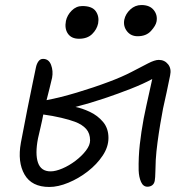

<svg xmlns="http://www.w3.org/2000/svg" viewBox="-20 -732 747 763"><path d="M176 11Q106 11 77.5 -38.5Q49 -88 63 -165Q76 -234 88.5 -297Q101 -360 110.5 -405Q120 -450 123 -465Q126 -479 133 -488.5Q140 -498 151 -498Q174 -498 183 -474Q192 -450 187 -423Q183 -405 177 -381.5Q171 -358 165 -334Q218 -344 285 -364Q352 -384 413 -407Q464 -426 502.5 -446Q541 -466 568 -480Q595 -494 611 -494Q634 -494 648 -476.5Q662 -459 656 -432Q649 -396 642 -364.5Q635 -333 628 -301Q623 -275 617 -239.5Q611 -204 606 -166.5Q601 -129 599 -97Q598 -76 597.5 -50.5Q597 -25 595 -14Q593 -2 585 4Q577 10 566 10Q549 10 540.5 -9Q532 -28 531 -55Q530 -108 535.5 -157.5Q541 -207 551 -261Q555 -283 561.5 -311.5Q568 -340 574 -368Q580 -396 585 -418Q550 -399 500.5 -379.5Q451 -360 394.5 -341Q338 -322 280 -307Q306 -302 337 -287.5Q368 -273 389.5 -247.5Q411 -222 411 -184Q411 -148 388 -113.5Q365 -79 329 -51Q293 -23 252 -6Q211 11 176 11ZM131 -182Q119 -120 131 -85.5Q143 -51 181 -51Q201 -51 228 -62.5Q255 -74 280 -93Q305 -112 321.5 -133.5Q338 -155 338 -174Q338 -202 322.5 -219.5Q307 -237 278 -248Q257 -256 223 -264Q189 -272 152 -277Q148 -255 141.5 -227.5Q135 -200 131 -182ZM527 -588Q500 -588 484.5 -608Q469 -628 474 -654Q479 -677 498 -694.5Q517 -712 542 -712Q575 -712 591 -692Q607 -672 602 -646Q599 -630 580 -609Q561 -588 527 -588ZM294 -578Q264 -578 250 -598Q236 -618 242 -649Q247 -672 265 -690Q283 -708 307 -708Q346 -708 360.5 -687.5Q375 -667 370 -639Q365 -615 346 -596.5Q327 -578 294 -578Z"/></svg>

Font: Shantell Sans Normal
Style: Italic
Weight: 300
Italic angle: -11.31°
Designer: Stephen Nixon, Anya Danilova, Shantell Martin
Foundry: Arrow Type
Version: Version 1.008;[a672d596b]